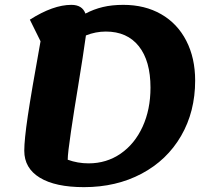

<svg xmlns="http://www.w3.org/2000/svg" viewBox="-20 -746 888 791"><path d="M784 -414Q784 -286 726 -186Q668 -86 563.5 -30.5Q459 25 326 25Q208 25 144 -14Q80 -53 80 -125Q80 -170 94.5 -268Q109 -366 147 -576L103 -665Q199 -726 274 -726Q319 -726 332 -690Q366 -708 403.5 -717Q441 -726 488 -726Q577 -726 644 -687.5Q711 -649 747.5 -578Q784 -507 784 -414ZM600 -385Q600 -495 552 -555.5Q504 -616 416 -616Q374 -616 334 -600Q323 -520 302 -392Q286 -296 272.5 -205Q259 -114 259 -88Q300 -73 345 -73Q419 -73 477 -113Q535 -153 567.5 -224Q600 -295 600 -385Z"/></svg>

Font: Lemonada SemiBold
Style: Regular
Weight: 600
Designer: Mohamed Gaber (Arabic) Eduardo Tunni (Latin)
Foundry: Kief Type Foundry
Version: Version 3.006